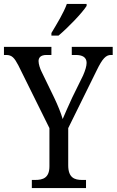

<svg xmlns="http://www.w3.org/2000/svg" viewBox="-24 -951 590 971"><path d="M236 -784V-771H272C321 -812 392 -886 414 -921V-931H314C298 -886 264 -831 236 -784ZM137 0H411V-41H391C353 -41 321 -52 321 -115V-303L465 -595C494 -655 512 -673 537 -673H546V-714H339V-673H359C392 -673 414 -662 414 -633C414 -617 407 -594 396 -569L341 -457C322 -415 304 -376 293 -349C284 -380 269 -417 250 -457L186 -589C179 -603 171 -626 171 -642C171 -658 180 -673 211 -673H236V-714H-4V-673H7C37 -673 49 -658 69 -620L226 -303V-110C226 -51 193 -41 154 -41H137Z"/></svg>

Font: Noto Serif Ethiopic Cn
Style: Regular
Weight: 400
Width: 3
Designer: Monotype Design Team
Foundry: Monotype Imaging Inc.
Version: Version 2.102